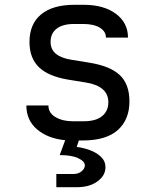

<svg xmlns="http://www.w3.org/2000/svg" viewBox="-20 -578 640 801"><path d="M215 203V148H285Q307 148 320.5 136.5Q334 125 334 112Q334 95 306.5 82Q279 69 229 69L252 7Q180 0 135 -38Q90 -76 90 -138H182Q182 -107 211.5 -89.5Q241 -72 285 -72H327Q380 -72 406 -93.5Q432 -115 432 -151Q432 -186 407.5 -206.5Q383 -227 337 -234L263 -246Q181 -260 142 -298Q103 -336 103 -403Q103 -478 151.5 -518Q200 -558 291 -558H329Q413 -558 463.5 -520.5Q514 -483 514 -421H422Q422 -447 396.5 -462.5Q371 -478 327 -478H289Q242 -478 216.5 -458.5Q191 -439 191 -403Q191 -343 276 -329L350 -317Q439 -303 479.5 -265Q520 -227 520 -155Q520 -79 471.5 -35.5Q423 8 325 8H309L300 35Q326 38 354 48Q382 58 401 76Q420 94 420 120Q420 154 387 178.5Q354 203 300 203Z"/></svg>

Font: JetBrainsMono NF
Style: Regular
Weight: 400
Designer: Philipp Nurullin, Konstantin Bulenkov
Foundry: JetBrains
Version: Version 2.251; ttfautohint (v1.8.3);Nerd Fonts 2.2.2